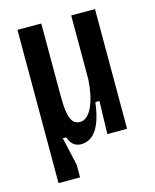

<svg xmlns="http://www.w3.org/2000/svg" viewBox="-104 -599 659 818"><g transform="rotate(-15 225.0 -190.0)"><path d="M52 148V-528H157V-215Q157 -193 158 -170Q159 -147 163.5 -126Q168 -105 178.5 -92.5Q189 -80 209 -80Q227 -80 241.5 -94.5Q256 -109 266 -133Q276 -157 281.5 -186Q287 -215 289 -246V-528H394V-209V0H307L311 -145H293Q286 -89 271.5 -54Q257 -19 236 -3Q215 13 188 13Q177 13 166.5 8.5Q156 4 148 -5.5Q140 -15 134 -32H119L147 92V148Z"/></g></svg>

Font: Bricolage Grotesque Condensed Medium
Style: Regular
Weight: 500
Width: 3
Designer: Mathieu Triay
Foundry: Atelier Triay
Version: Version 1.000;gftools[0.9.30]